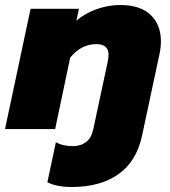

<svg xmlns="http://www.w3.org/2000/svg" viewBox="-30 -515 678 766"><path d="M159 212 193 52Q219 68 261 68Q292 68 313.5 51.5Q335 35 342 1L400 -270Q403 -285 403 -297Q403 -339 354 -339Q294 -339 250 -285L190 0H-10L92 -480H285L275 -433Q311 -463 357 -479Q403 -495 449 -495Q530 -495 571 -455.5Q612 -416 612 -350Q612 -325 606 -298L537 25Q515 129 442.5 180Q370 231 257 231Q195 231 159 212Z"/></svg>

Font: Prompt ExtraBold
Style: Italic
Weight: 800
Italic angle: -12°
Designer: Katatrad Team
Foundry: CadsonDemak
Version: Version 1.001